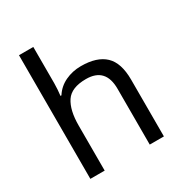

<svg xmlns="http://www.w3.org/2000/svg" viewBox="-176 -891 970 1022"><g transform="rotate(-30 309.0 -380.0)"><path d="M173 -537Q173 -518 171.5 -498Q170 -478 168 -462H174Q200 -503 244.5 -524Q289 -545 341 -545Q439 -545 488 -498.5Q537 -452 537 -349V0H450V-343Q450 -472 330 -472Q240 -472 206.5 -421.5Q173 -371 173 -277V0H85V-760H173Z"/></g></svg>

Font: Noto Sans Lisu
Style: Regular
Weight: 400
Designer: Monotype Design Team. David Williams.
Foundry: Monotype Imaging Inc.
Version: Version 2.102